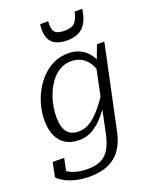

<svg xmlns="http://www.w3.org/2000/svg" viewBox="-198 -884 987 1227"><g transform="rotate(-20 295.5 -271.0)"><path d="M384 23 476 -418 482 -419 527 -538H577L457 29Q443 99 410 146.5Q377 194 324 217.5Q271 241 197 241Q143 241 100 230Q57 219 27.5 202.5Q-2 186 -16 169L4 72H82L58 188Q50 186 43.5 179Q37 172 34 162.5Q31 153 30.5 143.5Q30 134 32 126Q45 143 67.5 158Q90 173 123 182Q156 191 200 191Q255 191 291 173.5Q327 156 349 119Q371 82 384 23ZM516 -385 484 -345Q475 -390 456 -423Q437 -456 406.5 -474.5Q376 -493 332 -493Q293 -493 260 -475Q227 -457 202 -426Q177 -395 159.5 -356Q142 -317 133 -274.5Q124 -232 124 -191Q124 -148 134 -117.5Q144 -87 167 -70.5Q190 -54 227 -54Q269 -54 305 -76.5Q341 -99 376.5 -140Q412 -181 449 -237L463 -204Q427 -144 388.5 -98Q350 -52 307 -26.5Q264 -1 214 -1Q157 -1 119.5 -25Q82 -49 63.5 -92Q45 -135 45 -193Q45 -243 57.5 -293Q70 -343 95 -388.5Q120 -434 155 -470Q190 -506 235 -526.5Q280 -547 332 -547Q371 -547 401.5 -535Q432 -523 454.5 -501Q477 -479 492 -449.5Q507 -420 516 -385ZM359 -626Q402 -626 434.5 -641Q467 -656 487.5 -690.5Q508 -725 516 -783H465Q456 -747 444 -726.5Q432 -706 413 -698Q394 -690 363 -690Q326 -690 308.5 -700.5Q291 -711 286.5 -732Q282 -753 284 -783H230Q228 -773 227.5 -764Q227 -755 227 -745Q227 -708 240.5 -681Q254 -654 283.5 -640Q313 -626 359 -626Z"/></g></svg>

Font: Roboto Serif 20pt Light
Style: Italic
Weight: 300
Italic angle: -10°
Version: Version 1.007